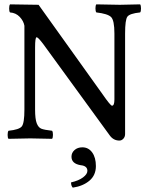

<svg xmlns="http://www.w3.org/2000/svg" viewBox="-20 -635 680 881"><path d="M505 -481Q505 -542 489.5 -557Q474 -572 422 -578Q418 -583 418 -596.5Q418 -610 422 -615Q501 -613 530 -613Q551 -613 623 -615Q627 -610 627 -596Q627 -582 623 -578Q575 -573 564.5 -558.5Q554 -544 554 -481V-20Q554 -7 546 1.5Q538 10 528 10Q501 10 484 -13L179 -432Q155 -464 148 -464Q141 -464 141 -417V-132Q141 -89 148.5 -69.5Q156 -50 169.5 -44.5Q183 -39 219 -35Q223 -30 223 -16.5Q223 -3 219 2Q146 0 119 0Q88 0 19 2Q15 -2 15 -16Q15 -30 19 -35Q68 -40 80 -55Q92 -70 92 -132V-517Q88 -539 70.5 -557.5Q53 -576 26 -578Q22 -582 22 -596Q22 -610 26 -615L157 -613L451 -202Q487 -150 494 -150Q505 -150 505 -179ZM358 41Q386 41 403 64.5Q420 88 420 127Q420 169 390.5 194Q361 219 314 226Q306 218 306 202Q341 194 361 179Q381 164 381 149Q381 126 350 123Q308 116 308 84Q308 66 322 53.5Q336 41 358 41Z"/></svg>

Font: Libertinus Mono
Style: Regular
Weight: 400
Designer: Philipp H. Poll
Foundry: Khaled Hosny
Version: Version 6.7